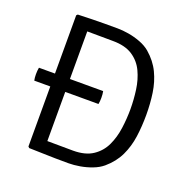

<svg xmlns="http://www.w3.org/2000/svg" viewBox="-124 -803 902 923"><g transform="rotate(20 327.0 -341.0)"><path d="M32.5 -313Q29.5 -327 29.5 -345Q29.5 -363.5 32.5 -379H114.5V-677L120.5 -683Q164 -684.5 194.8 -685.2Q225.5 -686 255 -686Q284.5 -686 323.5 -686Q349 -686 380.2 -680.8Q411.5 -675.5 441.2 -664.2Q471 -653 492.5 -635Q535.5 -598 557.5 -552Q579.5 -506 587.2 -453Q595 -400 595 -342Q595 -283.5 587.5 -230Q580 -176.5 558 -130.2Q536 -84 492.5 -47Q471 -29 441.2 -17.8Q411.5 -6.5 380.2 -1.2Q349 4 323.5 4Q284.5 4 255 3.5Q225.5 3 194.8 2Q164 1 120.5 0L114.5 -6V-313ZM514 -342Q514 -390.5 507.2 -439.8Q500.5 -489 481 -530.2Q461.5 -571.5 423.2 -596.5Q385 -621.5 322.5 -621.5Q288 -621.5 258.8 -622Q229.5 -622.5 191 -622.5V-379H361Q362.5 -371 363.2 -363.5Q364 -356 364 -345Q364 -327.5 361 -313H191V-61.5Q229.5 -61.5 258.8 -61Q288 -60.5 322.5 -60.5Q385 -60.5 423.2 -86Q461.5 -111.5 481 -153Q500.5 -194.5 507.2 -244.2Q514 -294 514 -342Z"/></g></svg>

Font: Signika SC Light
Style: Regular
Weight: 300
Designer: Anna Giedryś
Foundry: Anna Giedryś
Version: Version 2.000; ttfautohint (v1.8.3) -l 8 -r 50 -G 200 -x 9 -